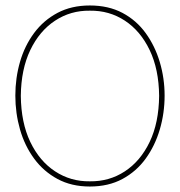

<svg xmlns="http://www.w3.org/2000/svg" viewBox="-20 -675 657 701"><path d="M308 6Q241 6 190 -21.5Q139 -49 104.5 -96Q70 -143 53 -202.5Q36 -262 36 -326Q36 -390 53 -449Q70 -508 104.5 -554.5Q139 -601 190 -628Q241 -655 308 -655Q376 -655 427 -628Q478 -601 512 -554Q546 -507 563.5 -448Q581 -389 581 -326Q581 -262 563.5 -202.5Q546 -143 512 -96Q478 -49 427 -21.5Q376 6 308 6ZM308 -13Q379 -12 436 -49.5Q493 -87 526.5 -157Q560 -227 561 -325Q560 -422 526.5 -492Q493 -562 436 -599.5Q379 -637 308 -636Q238 -637 181 -599.5Q124 -562 90.5 -492Q57 -422 56 -325Q57 -227 90.5 -157Q124 -87 181 -49.5Q238 -12 308 -13Z"/></svg>

Font: Synthetic Thin
Style: Regular
Weight: 100
Designer: Santiago Orozco
Foundry: Typemade
Version: Version 2.000; ttfautohint (v1.8.4.7-5d5b)